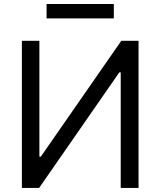

<svg xmlns="http://www.w3.org/2000/svg" viewBox="-20 -929 793 949"><path d="M88.1 -727.3V0H173.3L569.6 -571H576.7V0H664.8V-727.3H579.5L181.8 -154.8H174.7V-727.3ZM542.6 -909.1V-838.1H210.2V-909.1Z"/></svg>

Font: Inter UI
Style: Regular
Weight: 400
Designer: Rasmus Andersson
Foundry: rsms
Version: 3.2;8d6f07862